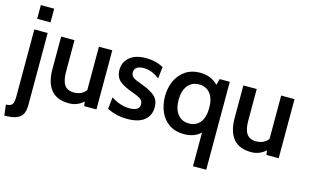

<svg xmlns="http://www.w3.org/2000/svg" viewBox="-113 -1007 2521 1556"><g transform="rotate(15 1147.5 -229.0)"><path d="M59 -700H171V-585H59ZM-6 152Q33 151 46 133Q59 115 59 65V-496H171V110Q171 180 137 208.5Q103 237 41 240L5 242Z M713 -496V0H610L605 -38Q583 -16 551.5 -3Q520 10 485 10Q382 10 333 -50Q284 -110 284 -222V-496H396V-231Q396 -157 420.5 -121Q445 -85 500 -85Q565 -85 601 -132V-496Z M803 -29 814 -128Q891 -78 968 -78Q1009 -78 1030.5 -91.5Q1052 -105 1052 -132Q1052 -162 1030 -177Q1008 -192 958 -210Q885 -235 847.5 -267Q810 -299 810 -360Q810 -424 858.5 -465Q907 -506 995 -506Q1077 -506 1142 -470L1131 -373Q1098 -397 1066 -410Q1034 -423 997 -423Q960 -423 940 -408.5Q920 -394 920 -367Q920 -347 931 -334Q942 -321 962.5 -312Q983 -303 1027 -287Q1094 -262 1129.5 -229.5Q1165 -197 1165 -138Q1165 -71 1117 -30.5Q1069 10 972 10Q881 10 803 -29Z M1699 -496V242H1588V-40Q1535 10 1448 10Q1376 10 1325 -24Q1274 -58 1248 -117Q1222 -176 1222 -248Q1222 -318 1248.5 -376.5Q1275 -435 1326 -470Q1377 -505 1447 -505Q1497 -505 1534 -489.5Q1571 -474 1600 -444L1614 -496ZM1593 -248Q1593 -325 1559.5 -368Q1526 -411 1465 -411Q1405 -411 1370.5 -367Q1336 -323 1336 -248Q1336 -172 1370.5 -128Q1405 -84 1465 -84Q1526 -84 1559.5 -127Q1593 -170 1593 -248Z M2242 -496V0H2139L2134 -38Q2112 -16 2080.5 -3Q2049 10 2014 10Q1911 10 1862 -50Q1813 -110 1813 -222V-496H1925V-231Q1925 -157 1949.5 -121Q1974 -85 2029 -85Q2094 -85 2130 -132V-496Z"/></g></svg>

Font: Cabin SemiBold
Style: Regular
Weight: 600
Designer: Pablo Impallari
Foundry: Pablo Impallari. http://www.impallari.com Igino Marini. http://www.ikern.com
Version: Version 2.200